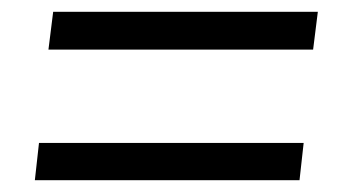

<svg xmlns="http://www.w3.org/2000/svg" viewBox="-20 -443 596 325"><path d="M70 -423H518L510 -359H62ZM46 -201H494L487 -138H39Z"/></svg>

Font: Zilla Slab Medium
Style: Regular
Weight: 500
Designer: Typotheque.com
Foundry: Typotheque type foundry
Version: Version 1.1; 2017